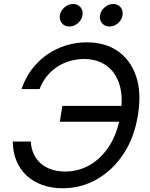

<svg xmlns="http://www.w3.org/2000/svg" viewBox="-20 -954 768 983"><path d="M300.3 9.8Q244.1 9.8 197.5 -6.8Q150.9 -23.4 116.9 -54.4Q83 -85.4 64.5 -129.9Q45.9 -174.3 45.4 -229.5H137.7Q139.6 -192.4 153.6 -163.6Q167.5 -134.8 191.4 -115Q215.3 -95.2 246.6 -85.4Q277.8 -75.7 314 -75.7Q380.9 -75.7 439.5 -109.1Q498 -142.6 539.6 -206.8Q581.1 -271 596.2 -363.8Q611.8 -456.5 591.8 -520.8Q571.8 -585 524.4 -618.4Q477.1 -651.9 410.2 -651.9Q374.5 -651.9 339.6 -642.1Q304.7 -632.3 274.4 -612.8Q244.1 -593.3 220.5 -564.5Q196.8 -535.6 182.6 -498H90.3Q109.4 -554.7 142.8 -598.9Q176.3 -643.1 220.7 -674.1Q265.1 -705.1 316.9 -721.2Q368.7 -737.3 423.8 -737.3Q518.6 -737.3 584 -691.7Q649.4 -646 677.2 -562.3Q705.1 -478.5 686 -364.3Q668 -250 612.3 -166Q556.6 -82 476.1 -36.1Q395.5 9.8 300.3 9.8ZM286.1 -330.6 299.3 -412.1H636.7L623 -330.6ZM540.5 -818.4Q516.6 -818.4 502.4 -835.2Q488.3 -852.1 492.2 -876Q496.1 -899.9 516.1 -916.7Q536.1 -933.6 559.6 -933.6Q583.5 -933.6 597.4 -916.7Q611.3 -899.9 607.4 -876Q603.5 -852.1 584 -835.2Q564.5 -818.4 540.5 -818.4ZM335 -818.4Q311 -818.4 296.9 -835.2Q282.7 -852.1 286.6 -876Q290.5 -899.9 310.5 -916.7Q330.6 -933.6 354.5 -933.6Q378.4 -933.6 392.3 -916.7Q406.2 -899.9 402.3 -876Q398.4 -852.1 378.7 -835.2Q358.9 -818.4 335 -818.4Z"/></svg>

Font: Inter 16pt
Style: Italic
Weight: 400
Italic angle: -9.3988°
Version: Version 4.001;git-66647c0bb